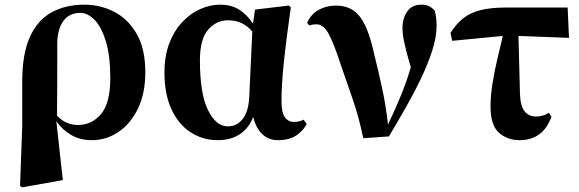

<svg xmlns="http://www.w3.org/2000/svg" viewBox="-20 -583 2479 822"><path d="M225.1 -399.9Q225.1 -398.9 225.1 -370.8Q225.1 -342.8 225.1 -300.5Q225.1 -258.3 224.9 -214.1Q224.6 -169.9 224.4 -135Q224.1 -100.1 224.1 -87.9Q261.2 -47.9 314 -47.9Q372.6 -47.9 412.4 -94.5Q452.1 -141.1 452.1 -249Q452.1 -345.2 433.1 -406.7Q414.1 -468.3 384.8 -498Q355.5 -527.8 324.2 -527.8Q276.9 -527.8 251.7 -493.7Q226.6 -459.5 225.1 -399.9ZM75.2 -44.9V-234.9Q75.2 -353 108.2 -425.3Q141.1 -497.6 201.2 -530.3Q261.2 -563 341.8 -563Q409.2 -563 468.5 -532.7Q527.8 -502.4 564.9 -438.5Q602.1 -374.5 602.1 -273.9Q602.1 -182.6 570.3 -117.4Q538.6 -52.2 486.6 -17.6Q434.6 17.1 373 17.1Q322.8 17.1 284.7 -5.1Q246.6 -27.3 221.2 -64L249 188L74.2 219.2L65.9 212.9Z M1046.9 -164.1 1060.1 -448.2Q1019.5 -496.1 956.1 -496.1Q905.8 -496.1 870.8 -455.6Q835.9 -415 835.9 -325.2Q835.9 -181.6 870.4 -111.8Q904.8 -42 955.1 -42Q994.6 -42 1019 -73.7Q1043.5 -105.5 1046.9 -164.1ZM1279.8 -70.8 1293 -51.8Q1280.3 -25.9 1250.2 -4.4Q1220.2 17.1 1168.9 17.1Q1129.9 17.1 1102.5 -9Q1075.2 -35.2 1064 -83Q1047.4 -36.6 1008.5 -9.8Q969.7 17.1 912.1 17.1Q848.1 17.1 796.4 -16.4Q744.6 -49.8 714.4 -114.5Q684.1 -179.2 684.1 -272.9Q684.1 -343.3 704.8 -397.5Q725.6 -451.7 760.3 -488.5Q794.9 -525.4 837.2 -544.2Q879.4 -563 921.9 -563Q971.7 -563 1005.4 -540.8Q1039.1 -518.6 1063 -481.9L1071.8 -542L1215.8 -559.1L1225.1 -551.8Q1204.6 -408.2 1194.8 -312.3Q1185.1 -216.3 1185.1 -151.9Q1185.1 -99.6 1200 -80.3Q1214.8 -61 1237.8 -61Q1252.4 -61 1262 -63.7Q1271.5 -66.4 1279.8 -70.8Z M1303.7 -474.1 1294.9 -485.8Q1311.5 -522.9 1344.7 -541Q1377.9 -559.1 1418 -559.1Q1460 -559.1 1490.5 -539.8Q1521 -520.5 1543.2 -474.4Q1565.4 -428.2 1583 -347.2Q1599.6 -280.8 1615.7 -206.5Q1631.8 -132.3 1641.1 -49.8Q1672.4 -115.2 1696.5 -174.3Q1720.7 -233.4 1738.8 -294.9Q1721.7 -352.1 1712.4 -393.6Q1703.1 -435.1 1703.1 -461.9Q1703.1 -505.4 1723.6 -534.2Q1744.1 -563 1783.7 -563Q1802.7 -563 1815.4 -557.1Q1828.1 -551.3 1840.8 -538.1Q1845.2 -521.5 1847.2 -507.3Q1849.1 -493.2 1849.1 -472.2Q1849.1 -423.8 1830.3 -365.7Q1811.5 -307.6 1781.2 -244.6Q1751 -181.6 1715.1 -118.9Q1679.2 -56.2 1645 1L1535.2 8.8Q1517.1 -79.6 1491 -155Q1464.8 -230.5 1439.9 -303.2Q1409.2 -397.5 1387 -438.2Q1364.7 -479 1335 -479Q1318.8 -479 1303.7 -474.1Z M2199.7 -429.2 2206.1 -181.2Q2208 -128.4 2226.1 -106.2Q2244.1 -84 2274.9 -84Q2304.2 -84 2330.1 -100.1L2340.8 -83Q2304.2 17.1 2205.1 17.1Q2151.9 17.1 2116 -14.9Q2080.1 -46.9 2080.1 -127Q2080.1 -172.9 2088.4 -225.1Q2096.7 -277.3 2109.1 -329.8Q2121.6 -382.3 2132.8 -429.2L1916 -408.2L1908.7 -441.9Q1933.1 -481 1963.4 -504.9Q1993.7 -528.8 2037.8 -539.8Q2082 -550.8 2147.9 -550.8H2410.2L2416 -420.9Z"/></svg>

Font: Source Han Serif JP Heavy
Style: Regular
Weight: 900
Designer: Ryoko NISHIZUKA  (kana & ideographs); Frank Grießhammer (Latin, Greek & Cyrillic); Wenlong ZHANG  (bopomofo); Sandoll Co
Foundry: Adobe Systems Incorporated
Version: Version 1.001;PS 1.001;hotconv 16.6.54;makeotf.lib2.5.65590